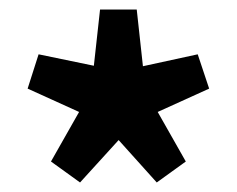

<svg xmlns="http://www.w3.org/2000/svg" viewBox="-20 -732 497 403"><path d="M148 -349 229 -438 309 -349 370 -393 311 -497 419 -546 395 -618 280 -593 267 -712H190L177 -594L61 -618L38 -546L146 -497L87 -393Z"/></svg>

Font: Giro Sans Regular
Style: Bold
Weight: 700
Designer: Paul D. Hunt
Foundry: Adobe Systems Incorporated
Version: Version 1.000;PS 1.0;hotconv 1.0.88;makeotf.lib2.5.647800